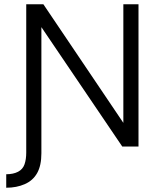

<svg xmlns="http://www.w3.org/2000/svg" viewBox="-20 -687 751 900"><path d="M174 31.3Q174 88.8 154.3 124Q134.7 159.2 96.2 176.1Q57.8 193 9.2 193V129.8Q42.5 129.7 64.7 118.1Q86.8 106.5 94.9 83.4Q103 60.3 103 28.3V-667H183.3L564.7 -101.5L558.2 -84.5V-667H629.2V0H553.2L160.2 -580.2L174 -602.8Z"/></svg>

Font: Vivano Light
Style: Regular
Weight: 300
Designer: Joe Prince, Josias Burgherr
Version: Version 2.064;September 19, 2022;FontCreator 14.0.0.2877 64-